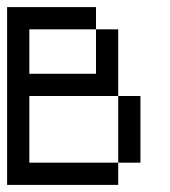

<svg xmlns="http://www.w3.org/2000/svg" viewBox="-20 -520 478 540"><path d="M0 -437.5V-500H62.5V-437.5ZM62.5 -437.5V-500H125V-437.5ZM125 -437.5V-500H187.5V-437.5ZM187.5 -437.5V-500H250V-437.5ZM0 -375V-437.5H62.5V-375ZM0 -312.5V-375H62.5V-312.5ZM0 -250V-312.5H62.5V-250ZM0 -187.5V-250H62.5V-187.5ZM0 -125V-187.5H62.5V-125ZM0 -62.5V-125H62.5V-62.5ZM0 0V-62.5H62.5V0ZM62.5 0V-62.5H125V0ZM125 0V-62.5H187.5V0ZM187.5 0V-62.5H250V0ZM62.5 -250V-312.5H125V-250ZM125 -250V-312.5H187.5V-250ZM187.5 -250V-312.5H250V-250ZM250 -312.5V-375H312.5V-312.5ZM250 -375V-437.5H312.5V-375ZM250 -250V-312.5H312.5V-250ZM312.5 -187.5V-250H375V-187.5ZM312.5 -125V-187.5H375V-125ZM312.5 -62.5V-125H375V-62.5ZM250 0V-62.5H312.5V0Z"/></svg>

Font: AprilSans
Style: Regular
Weight: 400
Designer: typesprite
Version: Version 1.001;PS 001.001;hotconv 1.0.88;makeotf.lib2.5.64775